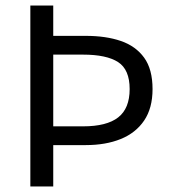

<svg xmlns="http://www.w3.org/2000/svg" viewBox="-20 -676 623 696"><path d="M90 0V-656H173V-546H291Q364 -546 418 -527.5Q472 -509 502.5 -467Q533 -425 533 -353Q533 -284 502.5 -239Q472 -194 417.5 -172Q363 -150 291 -150H173V0ZM173 -218H281Q367 -218 408.5 -250.5Q450 -283 450 -353Q450 -424 408 -451Q366 -478 281 -478H173Z"/></svg>

Font: Mada
Style: Regular
Weight: 400
Designer: Khaled Hosny
Version: Version 1.5